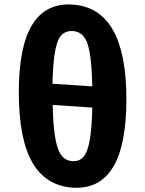

<svg xmlns="http://www.w3.org/2000/svg" viewBox="-20 -840 663 878"><path d="M558 -386Q558 35 311 18Q190 9 129 -95Q66 -203 66 -419Q66 -836 313 -819Q558 -802 558 -386ZM246 -656Q223 -603 220 -457L402 -445Q399 -592 378 -646Q359 -695 313 -698Q266 -701 246 -656ZM376 -147Q399 -200 402 -348L221 -360Q224 -212 247 -155Q266 -106 311 -103Q357 -100 376 -147Z"/></svg>

Font: Xiangcui Wave Sans Xiangcui Wave Sans
Style: Regular
Weight: 800
Width: 3
Version: Version 0.920;March 28, 2024;FontCreator 14.0.0.2814 64-bit